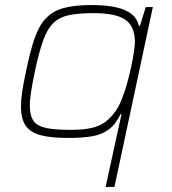

<svg xmlns="http://www.w3.org/2000/svg" viewBox="-20 -538 679 760"><path d="M398 202 461 -86H457Q438 -46 410.5 -25.5Q383 -5 344 1.5Q305 8 251 8Q183 8 142 -2.5Q101 -13 82 -40Q63 -67 63 -116Q63 -142 68 -176.5Q73 -211 83 -255Q99 -335 117 -386.5Q135 -438 162.5 -466.5Q190 -495 233 -506.5Q276 -518 342 -518Q399 -518 438 -509.5Q477 -501 500 -483Q523 -465 530 -436H534L557 -510H585L433 202ZM258 -24Q310 -24 342.5 -31.5Q375 -39 397 -55.5Q419 -72 438 -99Q450 -116 461.5 -144Q473 -172 482.5 -206Q492 -240 499 -272.5Q506 -305 510 -331.5Q514 -358 514 -371Q514 -434 476 -460Q438 -486 351 -486Q291 -486 253 -478Q215 -470 191 -446.5Q167 -423 150.5 -377Q134 -331 118 -255Q109 -212 103.5 -178Q98 -144 98 -120Q98 -79 113.5 -58.5Q129 -38 164.5 -31Q200 -24 258 -24Z"/></svg>

Font: Saira SemiExpanded Thin
Style: Italic
Weight: 250
Width: 6
Italic angle: -12°
Designer: Hector Gatti with collaboration of the Omnibus-Type team
Foundry: Omnibus-Type
Version: Version 1.101